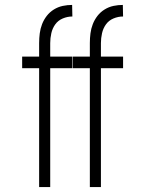

<svg xmlns="http://www.w3.org/2000/svg" viewBox="-20 -760 590 780"><path d="M139 0V-483H70V-530H139V-585Q139 -605 141.5 -624.5Q144 -644 151 -662Q158 -680 170 -695.5Q182 -711 199 -721.5Q216 -732 235 -736Q254 -740 273 -740L274 -693Q254 -693 235 -685Q216 -677 204.5 -661Q193 -645 188.5 -625Q184 -605 184 -585V-530H274V-483H184V0ZM345 0V-483H276V-530H345V-585Q345 -605 347.5 -624.5Q350 -644 357 -662Q364 -680 376 -695.5Q388 -711 405 -721.5Q422 -732 441 -736Q460 -740 479 -740L480 -693Q460 -693 441 -685Q422 -677 410.5 -661Q399 -645 394.5 -625Q390 -605 390 -585V-530H480V-483H390V0Z"/></svg>

Font: Lode Dark Term
Style: Regular
Weight: 400
Monospace: yes
Designer: Belleve Invis
Foundry: Belleve Invis
Version: Version 29.2.0